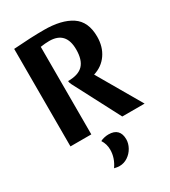

<svg xmlns="http://www.w3.org/2000/svg" viewBox="-217 -770 989 1117"><g transform="rotate(-30 278.0 -211.0)"><path d="M386 -293 556 0H406L243 -312Q236 -326 236 -336Q306 -336 337.5 -369Q369 -402 369 -472Q369 -593 257 -593Q230 -593 198 -588V0H58V-655Q177 -664 262 -664Q380 -664 446 -620.5Q512 -577 512 -476Q512 -408 478.5 -359.5Q445 -311 386 -293ZM360 126Q360 154 345 181Q330 208 304.5 225Q279 242 249 242Q234 242 214 237Q249 187 249 132Q249 94 229 63Q239 57 254.5 53.5Q270 50 284 50Q322 50 341 69.5Q360 89 360 126Z"/></g></svg>

Font: Sansita Medium
Style: Regular
Weight: 500
Designer: Pablo Cosgaya
Foundry: Omnibus-Type
Version: Version 1.006